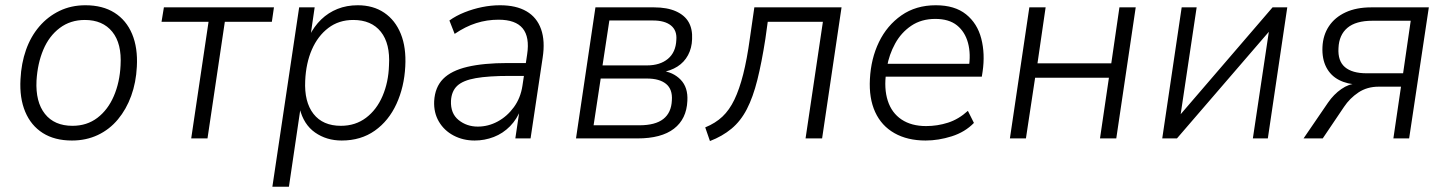

<svg xmlns="http://www.w3.org/2000/svg" viewBox="-20 -527 5510 731"><path d="M254 8Q188 8 143 -20.5Q98 -49 76 -101.5Q54 -154 58 -225Q61 -286 79 -337Q97 -388 129.5 -426Q162 -464 206.5 -485.5Q251 -507 305 -507Q371 -507 416 -478.5Q461 -450 483 -397.5Q505 -345 501 -273Q498 -213 479.5 -162Q461 -111 429 -72.5Q397 -34 352.5 -13Q308 8 254 8ZM256 -48Q311 -48 351 -78.5Q391 -109 413.5 -161.5Q436 -214 439 -278Q444 -361 407.5 -406Q371 -451 303 -451Q248 -451 207.5 -420.5Q167 -390 145 -338Q123 -286 119 -220Q115 -139 151 -93.5Q187 -48 256 -48Z M708 0 774 -444H595L604 -499H1023L1015 -444H836L770 0Z M1017 184 1119 -499H1178L1162 -389H1157Q1176 -427 1203 -453Q1230 -479 1265 -493Q1300 -507 1342 -507Q1401 -507 1443 -478.5Q1485 -450 1506 -398Q1527 -346 1523 -274Q1519 -196 1489.5 -131.5Q1460 -67 1407 -29.5Q1354 8 1281 8Q1223 8 1179.5 -22.5Q1136 -53 1121 -114H1124L1080 184ZM1278 -48Q1333 -48 1373.5 -78.5Q1414 -109 1436.5 -161.5Q1459 -214 1461 -278Q1466 -361 1430 -406Q1394 -451 1325 -451Q1270 -451 1230 -420.5Q1190 -390 1167.5 -338.5Q1145 -287 1142 -220Q1138 -139 1173.5 -93.5Q1209 -48 1278 -48Z M1787 8Q1743 8 1707 -11Q1671 -30 1651 -64Q1631 -98 1633 -142Q1636 -195 1667 -226.5Q1698 -258 1759.5 -272.5Q1821 -287 1913 -287H1993L1985 -238H1921Q1840 -238 1791.5 -229.5Q1743 -221 1721 -200.5Q1699 -180 1697 -143Q1695 -95 1726 -70Q1757 -45 1799 -45Q1839 -45 1875 -64.5Q1911 -84 1936.5 -119Q1962 -154 1969 -200L1987 -320Q1997 -386 1970 -419Q1943 -452 1878 -452Q1834 -452 1793 -439Q1752 -426 1711 -398L1691 -449Q1716 -467 1748.5 -480Q1781 -493 1815.5 -500Q1850 -507 1884 -507Q1945 -507 1984.5 -484Q2024 -461 2040 -416Q2056 -371 2046 -307L2000 0H1942L1959 -114H1964Q1949 -74 1922 -46.5Q1895 -19 1860 -5.5Q1825 8 1787 8Z M2173 0 2247 -499H2470Q2520 -499 2553.5 -484Q2587 -469 2602 -442.5Q2617 -416 2615 -378Q2614 -344 2599.5 -317Q2585 -290 2559 -273.5Q2533 -257 2496 -251L2497 -258Q2543 -253 2571.5 -223.5Q2600 -194 2597 -143Q2594 -74 2546 -37Q2498 0 2407 0ZM2240 -50H2414Q2475 -50 2505.5 -74Q2536 -98 2538 -145Q2541 -187 2516 -207.5Q2491 -228 2443 -228H2267ZM2274 -278H2443Q2493 -278 2523 -303Q2553 -328 2555 -375Q2558 -411 2534.5 -430Q2511 -449 2466 -449H2300Z M2683 10 2665 -42Q2704 -58 2730.5 -83Q2757 -108 2776 -147.5Q2795 -187 2809.5 -244Q2824 -301 2835 -381L2852 -499H3184L3110 0H3047L3113 -444H2903L2894 -379Q2880 -289 2863.5 -223Q2847 -157 2823.5 -111.5Q2800 -66 2765 -37Q2730 -8 2683 10Z M3504 8Q3435 8 3385.5 -20Q3336 -48 3312 -100.5Q3288 -153 3292 -226Q3296 -304 3326.5 -367Q3357 -430 3412 -468.5Q3467 -507 3543 -507Q3615 -507 3658 -472.5Q3701 -438 3716 -380Q3731 -322 3721 -254L3718 -235H3335L3343 -284H3689L3668 -267Q3677 -321 3665.5 -363.5Q3654 -406 3623.5 -430.5Q3593 -455 3541 -455Q3488 -455 3449.5 -429Q3411 -403 3388 -361Q3365 -319 3357 -272L3354 -252Q3345 -190 3360 -143.5Q3375 -97 3412.5 -72Q3450 -47 3506 -47Q3549 -47 3589.5 -60Q3630 -73 3665 -105L3688 -59Q3654 -24 3603.5 -8Q3553 8 3504 8Z M3825 0 3899 -499H3961L3930 -286H4211L4242 -499H4304L4230 0H4168L4202 -231H3921L3886 0Z M4405 0 4479 -499H4536L4472 -71H4457L4825 -499H4881L4807 0H4750L4814 -427H4829L4461 0Z M4943 0 5036 -136Q5058 -168 5087 -188Q5116 -208 5142 -208H5153L5152 -205Q5110 -206 5078 -222.5Q5046 -239 5029.5 -271Q5013 -303 5015 -348Q5017 -393 5039.5 -427Q5062 -461 5103 -480Q5144 -499 5201 -499H5420L5345 0H5285L5314 -197H5229Q5185 -197 5152 -175Q5119 -153 5097 -120L5016 0ZM5183 -248H5322L5351 -448H5205Q5142 -448 5110 -421Q5078 -394 5076 -344Q5073 -295 5100.5 -271.5Q5128 -248 5183 -248Z"/></svg>

Font: Nunitoga
Style: Light Italic
Weight: 300
Italic angle: -9°
Designer: Vernon Adams
Foundry: Vernon Adams
Version: Version 1.0